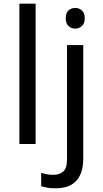

<svg xmlns="http://www.w3.org/2000/svg" viewBox="-20 -780 556 1040"><path d="M173 0H85V-760H173ZM280 240Q255 240 236 236.5Q217 233 203 228V157Q218 161 234 164Q250 167 269 167Q301 167 322 149.5Q343 132 343 83V-536H431V80Q431 130 415 166Q399 202 366 221Q333 240 280 240ZM336 -681Q336 -710 351 -723.5Q366 -737 388 -737Q408 -737 423.5 -723.5Q439 -710 439 -681Q439 -653 423.5 -639Q408 -625 388 -625Q366 -625 351 -639Q336 -653 336 -681Z"/></svg>

Font: Noto Sans Ambassadori
Style: Regular
Weight: 400
Designer: Monotype Design Team
Foundry: Monotype Imaging Inc.
Version: Version 2.013